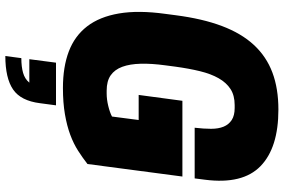

<svg xmlns="http://www.w3.org/2000/svg" viewBox="-192 -642 1064 720"><g transform="rotate(90 340.0 -282.0)"><path d="M367 100Q358 172 315.5 201Q273 230 190 230L198 170Q230 170 253 163.5Q276 157 290 140H202L215 40H375ZM310 14Q231 14 173 -8Q115 -30 79 -76.5Q43 -123 30.5 -196Q18 -269 32 -370L37 -408Q50 -509 77.5 -582Q105 -655 148.5 -702Q192 -749 252 -771.5Q312 -794 391 -794Q534 -794 603 -727Q672 -660 654 -519L649 -480H459Q463 -514 463 -541.5Q463 -569 455 -588.5Q447 -608 430 -619Q413 -630 385 -630H374Q338 -630 314 -614.5Q290 -599 273.5 -570Q257 -541 247 -500Q237 -459 230 -408L225 -370Q218 -319 219 -278Q220 -237 230.5 -208.5Q241 -180 262.5 -165Q284 -150 320 -150H331Q353 -150 377.5 -156Q402 -162 417 -170L430 -270H336L358 -434H642L595 -78Q572 -60 545.5 -43Q519 -26 485.5 -13.5Q452 -1 408.5 6.5Q365 14 310 14Z"/></g></svg>

Font: Tanohe Sans Black
Style: Italic
Weight: 900
Designer: Village Type and Design LLC & Cristiano Sobral
Foundry: Cooper Hewitt Smithsonian Design Museum
Version: Version 1.00;January 12, 2020;FontCreator 12.0.0.2547 64-bit